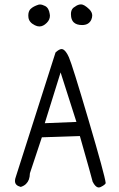

<svg xmlns="http://www.w3.org/2000/svg" viewBox="-20 -848 540 871"><path d="M254.9 -519.5 326.7 -294.9 183.1 -289.1ZM259.8 -625.5Q248.5 -625.5 231.9 -609.9L51.8 -45.9Q47.9 -35.6 47.9 -27.3Q47.9 -16.6 54.4 -10Q61 -3.4 74.2 0Q89.4 -4.9 98.1 -13.7Q106.9 -22.5 111.1 -33.9Q115.2 -45.4 115.7 -62L169.9 -225.1L342.3 -231Q396 -42.5 400.4 -23.4Q406.7 -11.2 412.6 -5.4Q420.4 2.4 427.7 2.4Q431.6 2.4 436.5 0.5Q449.7 -5.9 455.6 -11.7Q459 -15.1 459.5 -17.6Q455.6 -52.7 381.6 -303.7Q307.6 -554.7 292.5 -588.4Q278.8 -619.1 264.6 -624.5Q262.7 -625.5 259.8 -625.5ZM301.8 -784.2Q301.8 -778.3 302.7 -771.5Q305.2 -755.9 314 -747.1Q326.7 -734.4 352.5 -734.4Q382.8 -734.4 394 -758.3Q398.4 -768.6 398.4 -777.8Q398.4 -792.5 384.8 -806.2Q373 -817.4 363.8 -822.8Q354.5 -828.1 348.1 -828.1Q333.5 -828.1 319.8 -817.4Q314.5 -814.5 311 -811Q301.8 -801.3 301.8 -784.2ZM108.4 -777.8Q108.4 -773.9 108.9 -769.5Q111.3 -746.6 138.2 -733.4Q148.9 -728 158.7 -728Q175.8 -728 191.9 -744.1Q206.5 -758.3 206.5 -776.9Q206.5 -780.8 205.6 -784.7Q201.7 -812 184.6 -820.8Q171.4 -827.6 161.6 -827.6Q158.2 -827.6 155.8 -827.1Q130.9 -819.3 119.1 -807.6L117.2 -805.7Q108.4 -795.4 108.4 -777.8Z"/></svg>

Font: NaikaiFont
Style: Light
Weight: 300
Version: Version 1.89